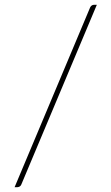

<svg xmlns="http://www.w3.org/2000/svg" viewBox="-20 -743 466 803"><path d="M69 29Q66.5 35 61.5 37.5Q56.5 40 51 40H41L357 -712Q362.5 -723 374 -723H385Z"/></svg>

Font: Lato Thin
Style: Regular
Weight: 200
Designer: Lukasz Dziedzic
Foundry: tyPoland Lukasz Dziedzic
Version: Version 2.007; 2014-02-27